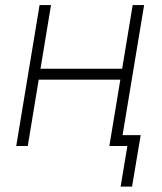

<svg xmlns="http://www.w3.org/2000/svg" viewBox="-20 -562 625 739"><path d="M463.9 -297.4 457 -255.4H116.7L124 -297.4ZM176.3 -542.5 86.9 0H42.5L132.3 -542.5ZM534.7 -542.5 444.8 0H400.9L490.7 -542.5ZM444.3 156.2 470.2 0H422.9L429.7 -42H521.5L488.3 156.2Z"/></svg>

Font: Inter 16pt ExtraLight
Style: Italic
Weight: 250
Italic angle: -9.3988°
Version: Version 4.001;git-66647c0bb